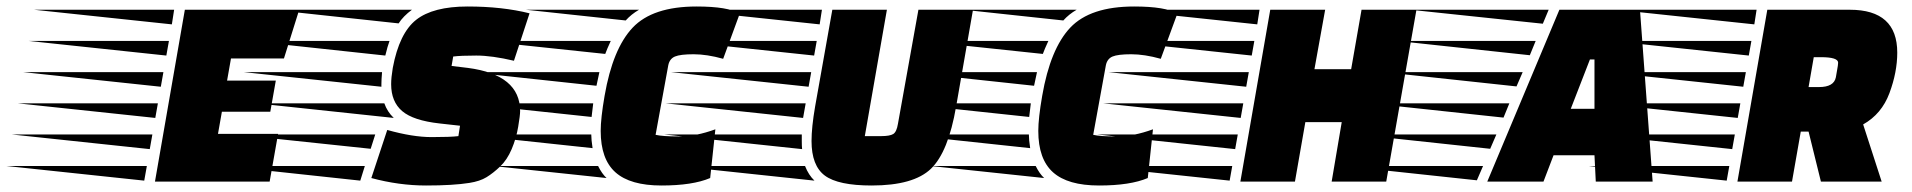

<svg xmlns="http://www.w3.org/2000/svg" viewBox="-273 -559 5885 591"><path d="M559 -215H410L398 -147H583L557 0H204L296 -529H648L601 -379H438L426 -311H576ZM171 -3 -253 -48H179ZM205 -196 -219 -241H213ZM222 -292 -202 -337H230ZM239 -388 -185 -433H247ZM256 -484 -168 -529H263ZM188 -100 -236 -145H196Z M418 -48H850L836 -3ZM926 -433Q920 -417 913 -388L495 -433ZM901 -300V-292L477 -337H903Q901 -313 901 -300ZM868 -101 451 -145H882ZM995 -529Q968 -509 954 -487L564 -529ZM910 -241Q919 -215 939 -196L516 -241ZM1309 -372Q1241 -388 1193 -388Q1145 -388 1122 -385L1117 -356L1167 -350Q1328 -329 1328 -217Q1328 -204 1322 -168.5Q1316 -133 1302 -100Q1288 -67 1266.5 -46.5Q1245 -26 1224.5 -13.5Q1204 -1 1172 4Q1122 12 1038.5 12Q955 12 870 -11L919 -159Q997 -137 1055.5 -137Q1114 -137 1138 -140L1143 -172L1080 -179Q999 -188 965 -217Q931 -246 931 -300Q931 -320 936 -350Q956 -457 1008 -498Q1060 -539 1166.5 -539Q1273 -539 1357 -518Z M1913 -11Q1859 12 1763 12Q1667 12 1621.5 -28.5Q1576 -69 1576 -156Q1576 -195 1588 -264Q1613 -409 1674.5 -474Q1736 -539 1871 -539Q1968 -539 2004 -517L1953 -378Q1903 -392 1862 -392Q1821 -392 1804.5 -385Q1788 -378 1784 -358L1745 -144Q1766 -139 1817.5 -139Q1869 -139 1929 -161ZM1553 -241Q1549 -210 1548 -199L1154 -241ZM1572 -337 1563 -295 1172 -337ZM1547 -145Q1547 -129 1551 -103L1158 -145ZM1607 -433Q1595 -407 1590 -393L1212 -433ZM1568 -48Q1580 -24 1594 -11L1245 -48ZM1694 -529Q1670 -515 1653 -496L1346 -529Z M2199 -196 1775 -241H2207ZM2216 -292 1792 -337H2224ZM2233 -388 1809 -433H2241ZM2250 -484 1826 -529H2257ZM2195 -145V-125Q2195 -108 2196 -100L1772 -145ZM2234 -3 1810 -48H2205Q2216 -20 2234 -3ZM2439 -140Q2466 -140 2476.5 -146.5Q2487 -153 2491 -178L2554 -529H2722L2670 -231Q2646 -91 2592.5 -39.5Q2539 12 2410 12Q2307 12 2266 -18.5Q2225 -49 2225 -125Q2225 -167 2236 -231L2289 -529H2457L2389 -140Z M3260 -11Q3206 12 3110 12Q3014 12 2968.5 -28.5Q2923 -69 2923 -156Q2923 -195 2935 -264Q2960 -409 3021.5 -474Q3083 -539 3218 -539Q3315 -539 3351 -517L3300 -378Q3250 -392 3209 -392Q3168 -392 3151.5 -385Q3135 -378 3131 -358L3092 -144Q3113 -139 3164.5 -139Q3216 -139 3276 -161ZM2900 -241Q2896 -210 2895 -199L2501 -241ZM2919 -337 2910 -295 2519 -337ZM2894 -145Q2894 -129 2898 -103L2505 -145ZM2954 -433Q2942 -407 2937 -393L2559 -433ZM2915 -48Q2927 -24 2941 -11L2592 -48ZM3041 -529Q3017 -515 3000 -496L2693 -529Z M3826 0 3857 -183H3745L3713 0H3545L3637 -529H3806L3773 -346H3886L3918 -529H4087L3994 0ZM3512 -3 3088 -48H3520ZM3546 -196 3122 -241H3554ZM3563 -292 3139 -337H3571ZM3580 -388 3156 -433H3588ZM3597 -484 3173 -529H3604ZM3529 -100 3105 -145H3537Z M4639 0 4635 -81H4509L4478 0H4305L4527 -529H4775L4814 0ZM4635 -224V-376H4621L4562 -224ZM4273 -4 3863 -48H4292ZM4314 -101 3904 -145H4333ZM4355 -197 3945 -241H4373ZM4395 -293 3986 -337H4414ZM4436 -389 4027 -433H4454ZM4476 -486 4068 -529H4494Z M5421 -529Q5567 -529 5567 -397Q5567 -337 5543 -272.5Q5519 -208 5462 -176L5519 0H5332L5294 -154H5270L5243 0H5075L5167 -529ZM5384 -356Q5384 -357 5385 -366Q5385 -383 5332 -383H5310L5294 -291H5326Q5372 -291 5378 -321ZM5042 -3 4618 -48H5050ZM5076 -196 4652 -241H5084ZM5093 -292 4669 -337H5101ZM5110 -388 4686 -433H5118ZM5127 -484 4703 -529H5134ZM5059 -100 4635 -145H5067Z"/></svg>

Font: Faster One
Style: Regular
Weight: 400
Designer: Eduardo Rodriguez Tunni
Foundry: Eduardo Rodriguez Tunni
Version: Version 1.002